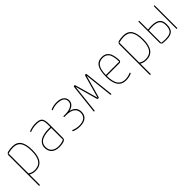

<svg xmlns="http://www.w3.org/2000/svg" viewBox="219 -1686 3062 3062"><g transform="rotate(-45 1750.0 -155.0)"><path d="M115.2 -488.3V-48.8Q115.2 -44.9 119.1 -42Q163.1 -9.8 224.6 -9.8Q316.4 -9.8 360.8 -70.8Q405.3 -131.8 405.3 -259.8Q405.3 -390.6 364.7 -450.2Q324.2 -509.8 235.4 -509.8Q174.8 -509.8 120.1 -494.1Q115.2 -492.2 115.2 -488.3ZM94.7 210V-471.7Q94.7 -487.3 105 -500.5Q115.2 -513.7 129.9 -517.6Q175.8 -529.3 235.4 -530.3Q333 -530.3 378.9 -465.3Q424.8 -400.4 424.8 -259.8Q424.8 9.8 224.6 9.8Q165 9.8 119.1 -17.6Q115.2 -19.5 115.2 -15.6V209Q115.2 219.7 105 219.7Q94.7 219.7 94.7 210Z M884.8 -41V-294.9Q884.8 -299.8 879.9 -299.8H844.7Q798.8 -299.8 760.3 -293.5Q721.7 -287.1 685.1 -272Q648.4 -256.8 627 -225.6Q605.5 -194.3 605.5 -150.4Q605.5 -82 647 -45.9Q688.5 -9.8 764.6 -9.8Q829.1 -9.8 879.9 -34.2Q884.8 -36.1 884.8 -41ZM879.9 -320.3Q884.8 -320.3 884.8 -325.2V-370.1Q884.8 -457 860.4 -483.4Q835.9 -509.8 754.9 -509.8Q683.6 -509.8 616.2 -483.4Q612.3 -481.4 608.9 -483.4Q605.5 -485.4 605.5 -489.3Q605.5 -500 616.2 -503.9Q688.5 -530.3 754.9 -530.3Q843.8 -530.3 874.5 -497.6Q905.3 -464.8 905.3 -370.1V-58.6Q905.3 -20.5 873 -7.8Q829.1 9.8 764.6 9.8Q678.7 9.8 631.8 -32.2Q585 -74.2 585 -150.4Q585 -172.9 589.8 -192.4Q594.7 -211.9 611.3 -236.3Q627.9 -260.7 655.3 -278.3Q682.6 -295.9 731.4 -308.1Q780.3 -320.3 844.7 -320.3Z M1100.6 -13.7Q1089.8 -17.6 1089.8 -29.3Q1089.8 -33.2 1093.3 -35.2Q1096.7 -37.1 1100.6 -36.1Q1165 -9.8 1230.5 -9.8Q1307.6 -9.8 1348.6 -43.5Q1389.6 -77.1 1389.6 -139.6Q1389.6 -205.1 1341.3 -240.2Q1293 -275.4 1195.3 -275.4H1160.2Q1150.4 -275.4 1150.4 -285.2Q1150.4 -294.9 1160.2 -294.9H1195.3Q1283.2 -294.9 1331.5 -325.7Q1379.9 -356.4 1379.9 -405.3Q1379.9 -437.5 1364.7 -460Q1349.6 -482.4 1324.7 -492.2Q1299.8 -502 1277.3 -505.9Q1254.9 -509.8 1230.5 -509.8Q1165 -509.8 1105.5 -484.4Q1101.6 -483.4 1098.1 -485.4Q1094.7 -487.3 1094.7 -491.2Q1094.7 -502.9 1105.5 -505.9Q1167 -530.3 1230.5 -530.3Q1312.5 -530.3 1356.4 -496.6Q1400.4 -462.9 1400.4 -405.3Q1400.4 -366.2 1372.6 -334Q1344.7 -301.8 1288.1 -287.1Q1286.1 -287.1 1286.1 -285.2Q1286.1 -284.2 1287.1 -284.2Q1410.2 -253.9 1410.2 -139.6Q1410.2 -68.4 1363.8 -29.3Q1317.4 9.8 1230.5 9.8Q1164.1 10.7 1100.6 -13.7Z M1558.6 0Q1554.7 0 1551.8 -2.9Q1548.8 -5.9 1549.8 -9.8L1604.5 -504.9Q1605.5 -510.7 1609.9 -515.1Q1614.3 -519.5 1620.1 -519.5Q1635.7 -519.5 1638.7 -505.9L1747.1 -121.1H1748H1749L1857.4 -505.9Q1861.3 -519.5 1876 -519.5Q1881.8 -519.5 1886.2 -515.1Q1890.6 -510.7 1891.6 -504.9L1946.3 -9.8Q1947.3 -5.9 1944.3 -2.9Q1941.4 0 1937.5 0Q1928.7 0 1925.8 -9.8L1874 -486.3L1873 -487.3L1872.1 -486.3L1767.6 -115.2Q1762.7 -100.6 1748 -100.1Q1733.4 -99.6 1727.5 -115.2L1624 -486.3L1623 -487.3L1622.1 -486.3L1570.3 -9.8Q1567.4 0 1558.6 0Z M2253.9 -509.8Q2175.8 -509.8 2138.7 -456.5Q2101.6 -403.3 2098.6 -286.1Q2098.6 -280.3 2104.5 -280.3H2393.6Q2398.4 -280.3 2399.4 -285.2Q2398.4 -356.4 2385.7 -403.3Q2373 -450.2 2351.1 -472.2Q2329.1 -494.1 2306.6 -502Q2284.2 -509.8 2253.9 -509.8ZM2268.6 9.8Q2078.1 9.8 2079.1 -259.8Q2079.1 -399.4 2121.1 -464.8Q2163.1 -530.3 2253.9 -530.3Q2335.9 -530.3 2375.5 -473.6Q2415 -417 2418.9 -294.9Q2419.9 -281.2 2409.2 -270.5Q2398.4 -259.8 2383.8 -259.8H2104.5Q2099.6 -259.8 2098.6 -255.9Q2099.6 -129.9 2141.1 -69.8Q2182.6 -9.8 2268.6 -9.8Q2328.1 -9.8 2387.7 -36.1Q2391.6 -38.1 2395.5 -36.1Q2399.4 -34.2 2399.4 -30.3Q2399.4 -19.5 2388.7 -13.7Q2329.1 9.8 2268.6 9.8Z M2615.2 -488.3V-48.8Q2615.2 -44.9 2619.1 -42Q2663.1 -9.8 2724.6 -9.8Q2816.4 -9.8 2860.8 -70.8Q2905.3 -131.8 2905.3 -259.8Q2905.3 -390.6 2864.7 -450.2Q2824.2 -509.8 2735.4 -509.8Q2674.8 -509.8 2620.1 -494.1Q2615.2 -492.2 2615.2 -488.3ZM2594.7 210V-471.7Q2594.7 -487.3 2605 -500.5Q2615.2 -513.7 2629.9 -517.6Q2675.8 -529.3 2735.4 -530.3Q2833 -530.3 2878.9 -465.3Q2924.8 -400.4 2924.8 -259.8Q2924.8 9.8 2724.6 9.8Q2665 9.8 2619.1 -17.6Q2615.2 -19.5 2615.2 -15.6V209Q2615.2 219.7 2605 219.7Q2594.7 219.7 2594.7 210Z M3414.1 -9.8V-509.8Q3414.1 -519.5 3423.8 -519.5Q3433.6 -519.5 3433.6 -509.8V-9.8Q3433.6 0 3423.8 0Q3414.1 0 3414.1 -9.8ZM3085.9 -292V-25.4Q3085.9 -19.5 3090.8 -18.6Q3131.8 -12.7 3176.8 -12.7Q3265.6 -12.7 3301.3 -46.4Q3336.9 -80.1 3336.9 -165Q3336.9 -240.2 3297.4 -271.5Q3257.8 -302.7 3163.1 -302.7Q3125 -302.7 3091.8 -297.9Q3085.9 -297.9 3085.9 -292ZM3099.6 2Q3085 0 3075.7 -12.2Q3066.4 -24.4 3066.4 -39.1V-509.8Q3066.4 -519.5 3076.2 -519.5Q3085.9 -519.5 3085.9 -509.8V-322.3Q3085.9 -317.4 3089.8 -317.4Q3131.8 -323.2 3163.1 -323.2Q3265.6 -323.2 3311.5 -286.1Q3357.4 -249 3357.4 -165Q3357.4 -73.2 3315.9 -33.2Q3274.4 6.8 3176.8 6.8Q3141.6 6.8 3099.6 2Z"/></g></svg>

Font: Rounded-X Mgen+ 1mn thin
Style: Regular
Weight: 100
Designer: [Source Han Sans]
Ryoko NISHIZUKA  (kana & ideographs); Paul D. Hunt (Latin, Greek & Cyrillic); Wenlong ZHANG  (bopomofo
Version: Version 1.059.20150602